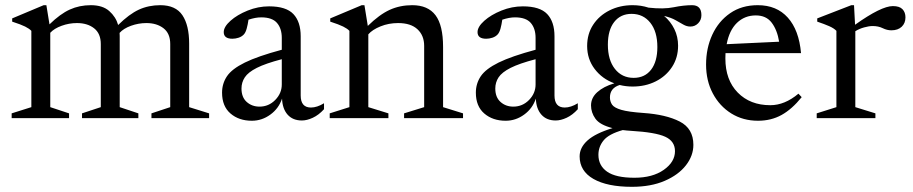

<svg xmlns="http://www.w3.org/2000/svg" viewBox="-20 -456 3524 741"><path d="M442 -317V-42.5L514 -18.5V0H296.5V-18.5L369 -42.5V-286Q369 -326.5 343.2 -346.8Q317.5 -367 277 -367Q246.5 -367 217.8 -356.5Q189 -346 174 -329.5V-42.5L246.5 -18.5V0H25V-18.5L101 -42.5V-337Q93 -345.5 77 -353.5Q61 -361.5 27 -372.5V-385L148.5 -436H159L171 -362Q212.5 -402.5 249.5 -419.2Q286.5 -436 330.5 -436Q376 -436 401.5 -413.5Q427 -391 436 -359.5Q478.5 -401.5 516 -418.8Q553.5 -436 598.5 -436Q658 -436 684 -397.2Q710 -358.5 710 -287.5V-42.5L787 -18.5V0H564.5V-18.5L637 -42.5V-286Q637 -327 611 -347Q585 -367 545 -367Q514.5 -367 485.5 -356.5Q456.5 -346 441.5 -329Q442 -323 442 -317Z M1145 9Q1110 9 1090 -13.5Q1070 -36 1068.5 -75.5Q1056 -37.5 1023.5 -13.8Q991 10 952 10Q902 10 869.5 -18Q837 -46 837 -98.5Q837 -133.5 856 -161.8Q875 -190 924.8 -214.5Q974.5 -239 1067.5 -264V-310Q1067.5 -346 1049 -367.5Q1030.5 -389 988 -389Q966 -389 939 -380Q936.5 -362 932.2 -346.2Q928 -330.5 921 -323Q913 -314.5 901 -310.5Q889 -306.5 877 -306.5Q843.5 -306.5 843.5 -332Q843.5 -352.5 869.5 -375.8Q895.5 -399 935.8 -415.2Q976 -431.5 1018.5 -431.5Q1084 -431.5 1112.2 -401.8Q1140.5 -372 1140.5 -316V-87.5Q1140.5 -41 1180 -41Q1203.5 -41 1230.5 -57.5V-34.5Q1210 -12 1187.2 -1.5Q1164.5 9 1145 9ZM912 -114.5Q912 -80.5 932.2 -62.5Q952.5 -44.5 981.5 -44.5Q1017 -44.5 1042.2 -70.2Q1067.5 -96 1067.5 -130V-227.5Q1004.5 -211 971 -194Q937.5 -177 924.8 -157.5Q912 -138 912 -114.5Z M1539.5 -18.5 1617 -42.5V-279Q1617 -319 1591.2 -343Q1565.5 -367 1516.5 -367Q1480 -367 1448.5 -354.2Q1417 -341.5 1401.5 -323.5V-42.5L1479 -18.5V0H1252.5V-18.5L1328.5 -42.5V-337Q1320.5 -345.5 1304.5 -353.5Q1288.5 -361.5 1254.5 -372.5V-385L1376 -436H1386.5L1399.5 -356Q1444.5 -400 1484 -418Q1523.5 -436 1571 -436Q1631.5 -436 1660.8 -397.2Q1690 -358.5 1690 -274.5V-42.5L1767 -18.5V0H1539.5Z M2124.5 9Q2089.5 9 2069.5 -13.5Q2049.5 -36 2048 -75.5Q2035.5 -37.5 2003 -13.8Q1970.5 10 1931.5 10Q1881.5 10 1849 -18Q1816.5 -46 1816.5 -98.5Q1816.5 -133.5 1835.5 -161.8Q1854.5 -190 1904.2 -214.5Q1954 -239 2047 -264V-310Q2047 -346 2028.5 -367.5Q2010 -389 1967.5 -389Q1945.5 -389 1918.5 -380Q1916 -362 1911.8 -346.2Q1907.5 -330.5 1900.5 -323Q1892.5 -314.5 1880.5 -310.5Q1868.5 -306.5 1856.5 -306.5Q1823 -306.5 1823 -332Q1823 -352.5 1849 -375.8Q1875 -399 1915.2 -415.2Q1955.5 -431.5 1998 -431.5Q2063.5 -431.5 2091.8 -401.8Q2120 -372 2120 -316V-87.5Q2120 -41 2159.5 -41Q2183 -41 2210 -57.5V-34.5Q2189.5 -12 2166.8 -1.5Q2144 9 2124.5 9ZM1891.5 -114.5Q1891.5 -80.5 1911.8 -62.5Q1932 -44.5 1961 -44.5Q1996.5 -44.5 2021.8 -70.2Q2047 -96 2047 -130V-227.5Q1984 -211 1950.5 -194Q1917 -177 1904.2 -157.5Q1891.5 -138 1891.5 -114.5Z M2421.5 -122Q2395.5 -122 2371.5 -128Q2334 -116 2334 -80Q2334 -64.5 2342.2 -52.2Q2350.5 -40 2378 -32Q2405.5 -24 2463.5 -20Q2550.5 -14 2603.2 13Q2656 40 2656 103Q2656 145 2627.2 182Q2598.5 219 2545.2 242Q2492 265 2418.5 265Q2323.5 265 2270.2 234.5Q2217 204 2217 147.5Q2217 113.5 2247.5 86Q2278 58.5 2344 38.5Q2295 26 2278 2.2Q2261 -21.5 2261 -49Q2261 -78.5 2285 -100.2Q2309 -122 2351 -134.5Q2304 -151.5 2275 -189.8Q2246 -228 2246 -278.5Q2246 -325 2269.2 -360.5Q2292.5 -396 2332.5 -416Q2372.5 -436 2421.5 -436Q2454 -436 2483 -426.5Q2541 -420 2579.8 -428Q2618.5 -436 2651 -436Q2687 -436 2687 -397.5Q2687 -379 2674.5 -366.2Q2662 -353.5 2644.5 -353.5Q2630.5 -353.5 2617.5 -361Q2604.5 -368.5 2587.2 -378.2Q2570 -388 2543 -394.5Q2568 -373.5 2582.5 -344Q2597 -314.5 2597 -279.5Q2597 -233.5 2573.8 -197.8Q2550.5 -162 2510.8 -142Q2471 -122 2421.5 -122ZM2425.5 -155.5Q2468.5 -155.5 2492.8 -187Q2517 -218.5 2517 -274.5Q2517 -334 2489.8 -368.2Q2462.5 -402.5 2417.5 -402.5Q2375 -402.5 2350.5 -371.2Q2326 -340 2326 -283.5Q2326 -224.5 2353.2 -190Q2380.5 -155.5 2425.5 -155.5ZM2289.5 141.5Q2289.5 183 2323 206.5Q2356.5 230 2428.5 230Q2498.5 230 2541.8 199.5Q2585 169 2585 127.5Q2585 89 2547.5 71.8Q2510 54.5 2416 49Q2398.5 48 2383.5 46Q2330 61 2309.8 85.5Q2289.5 110 2289.5 141.5Z M2904.5 -436Q2977.5 -436 3020.5 -388Q3063.5 -340 3071.5 -251H2780Q2779.5 -241 2779.5 -230.5Q2779.5 -147.5 2827.2 -98.8Q2875 -50 2953 -50Q3008.5 -50 3061.5 -94.5L3074 -81Q3036.5 -34.5 2996.2 -12.2Q2956 10 2905.5 10Q2847.5 10 2802.2 -18.2Q2757 -46.5 2731 -95.5Q2705 -144.5 2705 -207Q2705 -270 2729 -322Q2753 -374 2797.8 -405Q2842.5 -436 2904.5 -436ZM2897 -396.5Q2854 -396.5 2824.2 -367.8Q2794.5 -339 2784.5 -285.5L2987 -295Q2979.5 -340.5 2958.2 -368.5Q2937 -396.5 2897 -396.5Z M3426 -432.5Q3451.5 -432.5 3463 -420.5Q3474.5 -408.5 3474.5 -389Q3474.5 -366.5 3460 -352.8Q3445.5 -339 3420 -339Q3403.5 -339 3386.8 -347.2Q3370 -355.5 3348 -355.5Q3333.5 -355.5 3314.8 -350.2Q3296 -345 3281 -335.5V-42.5L3358.5 -18.5V0H3132V-18.5L3208 -42.5V-337Q3198.5 -347 3180.2 -355Q3162 -363 3134 -372.5V-385L3265.5 -436H3276L3280 -360.5Q3381 -432.5 3426 -432.5Z"/></svg>

Font: Newsreader Text
Style: Regular
Weight: 400
Designer: Hugues Gentile
Foundry: Production Type
Version: Version 1.002